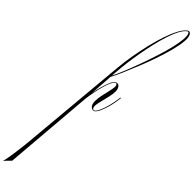

<svg xmlns="http://www.w3.org/2000/svg" viewBox="-685 -853 1493 1483"><g transform="rotate(10 61.5 -112.0)"><path d="M67 7Q56 7 47.5 -3Q39 -13 39 -26Q39 -47 55 -70Q71 -93 94.5 -115.5Q118 -138 141.5 -158.5Q165 -179 181 -196Q197 -213 197 -225Q197 -237 183 -237Q169 -237 145 -222.5Q121 -208 92 -184Q63 -160 33.5 -131.5Q4 -103 -21 -75L-494 494L-564 507Q-549 496 -524.5 471.5Q-500 447 -473.5 418Q-447 389 -424.5 363.5Q-402 338 -392 326L182 -354Q225 -405 277.5 -458Q330 -511 385 -560Q440 -609 492.5 -647.5Q545 -686 590 -708.5Q635 -731 666 -731Q687 -731 687 -708Q687 -683 656.5 -646.5Q626 -610 575.5 -567Q525 -524 464 -480Q403 -436 341.5 -396Q280 -356 227.5 -324Q175 -292 141 -275L23 -129Q53 -159 84 -184.5Q115 -210 141.5 -226Q168 -242 184 -242Q195 -242 204.5 -234.5Q214 -227 214 -211Q214 -190 197.5 -168Q181 -146 157 -124Q133 -102 109 -82Q85 -62 68.5 -44Q52 -26 52 -12Q52 2 68 2Q83 2 111 -15Q139 -32 172 -60Q205 -88 234 -120L243 -130H251L244 -122Q213 -86 178.5 -57Q144 -28 114.5 -10.5Q85 7 67 7ZM664 -725Q636 -725 597 -705Q558 -685 513 -651Q468 -617 421 -574.5Q374 -532 329.5 -487.5Q285 -443 247.5 -401.5Q210 -360 184 -328L150 -287Q188 -307 240.5 -341Q293 -375 352 -416.5Q411 -458 468.5 -501.5Q526 -545 572.5 -586Q619 -627 647 -661Q675 -695 675 -715Q675 -725 664 -725Z"/></g></svg>

Font: Ballet 72pt
Style: Regular
Weight: 400
Designer: Maximiliano R. Sproviero
Foundry: Omnibus-Type
Version: Version 1.100; ttfautohint (v1.8.3)